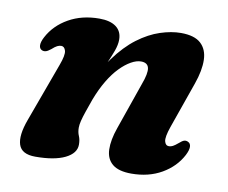

<svg xmlns="http://www.w3.org/2000/svg" viewBox="-61 -553 762 642"><g transform="rotate(10 320.0 -232.0)"><path d="M56 -341Q47.5 -345 47.2 -356.5Q47 -368 56 -385Q78.5 -427.5 123.5 -453Q168.5 -478.5 227.5 -478.5Q264.5 -478.5 284.5 -463.5Q304.5 -448.5 304.5 -420Q304.5 -403 296.8 -381.8Q289 -360.5 278 -335.8Q267 -311 255.5 -282.8Q244 -254.5 237 -223.5L225 -233.5Q252.5 -303 287 -350.2Q321.5 -397.5 359.2 -425.8Q397 -454 434.5 -466.2Q472 -478.5 504.5 -478.5Q550.5 -478.5 572.2 -458.5Q594 -438.5 595 -403Q596 -367.5 579.5 -320.5L524 -162.5Q511.5 -126.5 515 -112.5Q518.5 -98.5 530 -98.5Q536.5 -98.5 543.2 -102Q550 -105.5 560.5 -114.5Q571 -124 577.8 -125.8Q584.5 -127.5 591 -124Q599.5 -120 599.8 -108.5Q600 -97 591 -79.5Q569 -37.5 524.8 -12Q480.5 13.5 422 13.5Q378.5 13.5 357.5 -4Q336.5 -21.5 335.5 -53.5Q334.5 -85.5 349.5 -128L405 -287.5Q419.5 -326 415.8 -343.8Q412 -361.5 389.5 -361.5Q374 -361.5 355.8 -351.2Q337.5 -341 318.5 -321.5Q299.5 -302 282.5 -273.5Q265.5 -245 251.5 -208.5Q242 -182 235.5 -163Q229 -144 225.8 -130.8Q222.5 -117.5 222.5 -107.5Q222.5 -92 227.8 -80Q233 -68 233 -51.5Q233 -22 196.8 -4.2Q160.5 13.5 96 13.5Q49.5 13.5 39.5 -17Q29.5 -47.5 50 -103L123 -302.5Q136.5 -338.5 132.5 -352.5Q128.5 -366.5 117.5 -366.5Q111 -366.5 104 -363Q97 -359.5 86.5 -350Q76 -341.5 69.2 -339.8Q62.5 -338 56 -341Z"/></g></svg>

Font: Fraunces
Style: Bold Italic
Weight: 700
Italic angle: -16°
Version: Version 1.000;[b76b70a41]